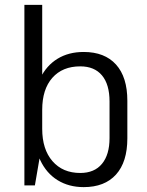

<svg xmlns="http://www.w3.org/2000/svg" viewBox="-20 -760 604 787"><path d="M323 7Q262 7 216 -21.5Q170 -50 145 -103.5Q120 -157 119 -229V-315Q120 -387 145 -439Q170 -491 215.5 -519Q261 -547 323 -547Q409 -547 455.5 -495.5Q502 -444 502 -347V-193Q502 -96 455.5 -44.5Q409 7 323 7ZM80 -740H153V-175L123 0H80ZM309 -51Q367 -51 398 -88.5Q429 -126 429 -194V-344Q429 -414 398 -451Q367 -488 309 -488Q236 -488 194.5 -441Q153 -394 153 -310V-232Q153 -148 195 -99.5Q237 -51 309 -51Z"/></svg>

Font: Pathway Extreme SemiCondensed Light
Style: Regular
Weight: 300
Width: 4
Version: Version 1.001;gftools[0.9.26]